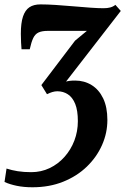

<svg xmlns="http://www.w3.org/2000/svg" viewBox="-42 -586 556 852"><path d="M102 245Q63.5 245 32.2 238.5Q1 232 -22 221.5L-13 162Q10 169.5 37 173.8Q64 178 96.5 178Q140.5 178 178.2 160Q216 142 244.2 110.2Q272.5 78.5 288 37.8Q303.5 -3 303.5 -48.5Q303.5 -95.5 291.8 -124.8Q280 -154 259.2 -167.5Q238.5 -181 212.5 -181Q201.5 -181 190 -177.5Q178.5 -174 166.5 -168L141.5 -208.5L291 -405.5L343.5 -449Q322.5 -449 300.2 -449Q278 -449 256 -449Q234 -449 212.2 -449Q190.5 -449 170 -449Q144.5 -449 129.2 -442Q114 -435 105.5 -417.2Q97 -399.5 90 -367.5H53.5Q52.5 -379.5 51.5 -397.5Q50.5 -415.5 50.5 -436Q50.5 -484 60 -512.5Q69.5 -541 88.5 -553.8Q107.5 -566.5 137.5 -566.5Q167.5 -566.5 205.8 -564Q244 -561.5 283.8 -558Q323.5 -554.5 358.5 -552Q393.5 -549.5 417 -549.5Q434.5 -549.5 447.5 -553Q460.5 -556.5 470 -564.5L494 -537.5L251 -224Q257.5 -226 267.2 -227.2Q277 -228.5 291.5 -228.5Q332 -228.5 364.5 -208.5Q397 -188.5 415.8 -149.5Q434.5 -110.5 434.5 -53.5Q434.5 4 411 57.2Q387.5 110.5 343.8 153Q300 195.5 238.8 220.2Q177.5 245 102 245Z"/></svg>

Font: Merriweather 24pt
Style: Bold Italic
Weight: 700
Italic angle: -7.8°
Designer: Eben Sorkin
Foundry: Eben Sorkin
Version: Version 2.101